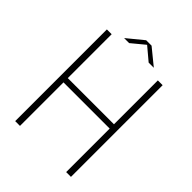

<svg xmlns="http://www.w3.org/2000/svg" viewBox="-240 -972 1092 1092"><g transform="rotate(45 306.0 -426.0)"><path d="M530.5 -737.5V0H492V-368.5L509.5 -350H103L120.5 -368.5V0H82V-737.5H120.5V-365L103 -384.5H509.5L492 -365V-737.5ZM186 -772 283.5 -852H327L425 -772H383.5L298.5 -843.5H313L226.5 -772Z"/></g></svg>

Font: Epilogue ExtraLight
Style: Regular
Weight: 250
Designer: Tyler Finck
Foundry: Etcetera Type Co
Version: Version 2.112